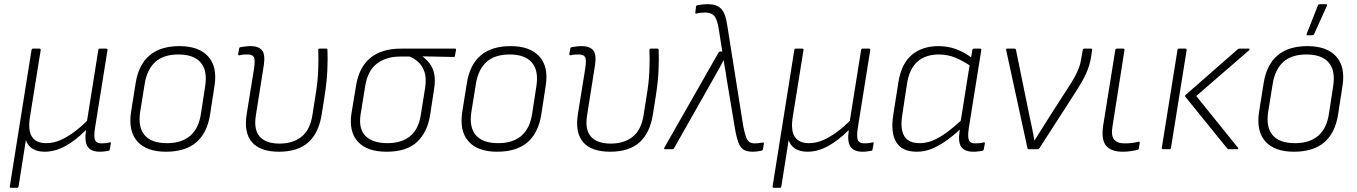

<svg xmlns="http://www.w3.org/2000/svg" viewBox="-20 -715 6503 920"><path d="M32 185Q26 185 27 178L131 -475Q132 -482 138 -482H169Q176 -482 175 -475L124 -157Q113 -91 133 -60Q153 -29 202 -29Q236 -29 269 -43.5Q302 -58 334.5 -82Q367 -106 397 -136L451 -475Q452 -482 458 -482H488Q496 -482 495 -475L435 -100Q429 -60 435.5 -44Q442 -28 467 -28Q476 -28 486 -29Q496 -30 506 -33Q513 -34 511 -27L506 1Q505 4 504 5.5Q503 7 498 8Q491 9 480.5 10.5Q470 12 458 12Q417 12 400.5 -11.5Q384 -35 392 -91H391Q341 -41 292 -14.5Q243 12 194 12Q160 12 136.5 -2Q113 -16 104 -44L69 178Q67 185 62 185Z M775 12Q682 12 638 -37.5Q594 -87 608 -179L630 -317Q644 -405 696.5 -449.5Q749 -494 840 -494Q932 -494 977 -445Q1022 -396 1008 -305L987 -168Q973 -78 920.5 -33Q868 12 775 12ZM780 -29Q851 -29 892 -65Q933 -101 943 -171L963 -301Q975 -377 941.5 -415.5Q908 -454 835 -454Q764 -454 724 -418Q684 -382 673 -311L652 -181Q640 -107 672.5 -68Q705 -29 780 -29Z M1317 12Q1227 12 1187.5 -33.5Q1148 -79 1162 -168L1197 -385Q1204 -429 1196.5 -441.5Q1189 -454 1167 -454Q1158 -454 1147.5 -453.5Q1137 -453 1128 -450Q1121 -449 1121 -456L1126 -483Q1126 -486 1128 -487Q1130 -488 1132 -489Q1142 -491 1155.5 -492.5Q1169 -494 1182 -494Q1218 -494 1235 -474.5Q1252 -455 1244 -402L1206 -162Q1195 -94 1224.5 -60.5Q1254 -27 1319 -27Q1384 -27 1425 -60Q1466 -93 1477 -164L1490 -247Q1502 -315 1504.5 -374Q1507 -433 1505 -476Q1505 -482 1511 -482H1543Q1549 -482 1549 -476Q1551 -435 1548.5 -379Q1546 -323 1536 -259L1522 -170Q1508 -78 1457.5 -33Q1407 12 1317 12Z M1833 12Q1738 12 1694.5 -36.5Q1651 -85 1664 -171L1686 -304Q1700 -392 1754 -437Q1808 -482 1902 -482H2160Q2167 -482 2165 -475L2160 -448Q2159 -442 2154 -442L2005 -445V-444Q2023 -431 2038.5 -411Q2054 -391 2060.5 -361.5Q2067 -332 2060 -288L2041 -164Q2028 -81 1978 -34.5Q1928 12 1833 12ZM1837 -29Q1904 -29 1945 -62.5Q1986 -96 1996 -163L2017 -293Q2024 -341 2014 -370.5Q2004 -400 1984 -418Q1964 -436 1942 -444H1898Q1831 -444 1786.5 -410.5Q1742 -377 1730 -303L1708 -168Q1697 -98 1731.5 -63.5Q1766 -29 1837 -29Z M2362 12Q2269 12 2225 -37.5Q2181 -87 2195 -179L2217 -317Q2231 -405 2283.5 -449.5Q2336 -494 2427 -494Q2519 -494 2564 -445Q2609 -396 2595 -305L2574 -168Q2560 -78 2507.5 -33Q2455 12 2362 12ZM2367 -29Q2438 -29 2479 -65Q2520 -101 2530 -171L2550 -301Q2562 -377 2528.5 -415.5Q2495 -454 2422 -454Q2351 -454 2311 -418Q2271 -382 2260 -311L2239 -181Q2227 -107 2259.5 -68Q2292 -29 2367 -29Z M2904 12Q2814 12 2774.5 -33.5Q2735 -79 2749 -168L2784 -385Q2791 -429 2783.5 -441.5Q2776 -454 2754 -454Q2745 -454 2734.5 -453.5Q2724 -453 2715 -450Q2708 -449 2708 -456L2713 -483Q2713 -486 2715 -487Q2717 -488 2719 -489Q2729 -491 2742.5 -492.5Q2756 -494 2769 -494Q2805 -494 2822 -474.5Q2839 -455 2831 -402L2793 -162Q2782 -94 2811.5 -60.5Q2841 -27 2906 -27Q2971 -27 3012 -60Q3053 -93 3064 -164L3077 -247Q3089 -315 3091.5 -374Q3094 -433 3092 -476Q3092 -482 3098 -482H3130Q3136 -482 3136 -476Q3138 -435 3135.5 -379Q3133 -323 3123 -259L3109 -170Q3095 -78 3044.5 -33Q2994 12 2904 12Z M3589 12Q3561 12 3545 3.5Q3529 -5 3518.5 -31.5Q3508 -58 3500 -109L3460 -348Q3458 -367 3454 -387.5Q3450 -408 3448 -426H3447Q3437 -406 3425.5 -386Q3414 -366 3403 -346L3210 -5Q3208 0 3203 0H3166Q3163 0 3162.5 -2Q3162 -4 3163 -7L3423 -463Q3426 -468 3430 -468H3441L3423 -582Q3415 -627 3400.5 -641Q3386 -655 3359 -655Q3348 -655 3338 -654Q3328 -653 3317 -650Q3310 -648 3312 -656L3315 -684Q3316 -689 3322 -690Q3332 -692 3345.5 -693.5Q3359 -695 3373 -695Q3414 -695 3435.5 -673Q3457 -651 3465 -592L3541 -113Q3548 -76 3555 -58Q3562 -40 3572 -34Q3582 -28 3597 -28Q3607 -28 3614.5 -29Q3622 -30 3634 -32Q3641 -34 3640 -25L3636 0Q3634 6 3629 7Q3619 9 3608.5 10.5Q3598 12 3589 12Z M3687 185Q3681 185 3682 178L3786 -475Q3787 -482 3793 -482H3824Q3831 -482 3830 -475L3779 -157Q3768 -91 3788 -60Q3808 -29 3857 -29Q3891 -29 3924 -43.5Q3957 -58 3989.5 -82Q4022 -106 4052 -136L4106 -475Q4107 -482 4113 -482H4143Q4151 -482 4150 -475L4090 -100Q4084 -60 4090.5 -44Q4097 -28 4122 -28Q4131 -28 4141 -29Q4151 -30 4161 -33Q4168 -34 4166 -27L4161 1Q4160 4 4159 5.5Q4158 7 4153 8Q4146 9 4135.5 10.5Q4125 12 4113 12Q4072 12 4055.5 -11.5Q4039 -35 4047 -91H4046Q3996 -41 3947 -14.5Q3898 12 3849 12Q3815 12 3791.5 -2Q3768 -16 3759 -44L3724 178Q3722 185 3717 185Z M4373 12Q4303 12 4275 -33Q4247 -78 4260 -163L4285 -322Q4299 -410 4349 -452Q4399 -494 4477 -494Q4524 -494 4564 -478.5Q4604 -463 4639 -436L4635 -396Q4594 -424 4557 -439Q4520 -454 4479 -454Q4415 -454 4376 -419.5Q4337 -385 4326 -313L4303 -162Q4293 -95 4313.5 -62Q4334 -29 4387 -29Q4416 -29 4446.5 -40.5Q4477 -52 4513 -78Q4549 -104 4593 -145L4586 -100Q4545 -62 4508.5 -37Q4472 -12 4439.5 0Q4407 12 4373 12ZM4644 12Q4603 12 4586.5 -10.5Q4570 -33 4578 -86L4582 -109V-126L4627 -409L4631 -427L4639 -475Q4641 -482 4647 -482H4676Q4683 -482 4682 -475L4622 -100Q4616 -57 4623 -42.5Q4630 -28 4652 -28Q4665 -28 4674.5 -29Q4684 -30 4694 -33Q4700 -34 4699 -27L4694 0Q4693 7 4685 8Q4677 9 4667.5 10.5Q4658 12 4644 12Z M4908 0Q4904 0 4903 -6L4801 -476Q4799 -482 4807 -482H4840Q4847 -482 4848 -477L4914 -154Q4920 -126 4926 -98Q4932 -70 4936 -42H4937Q4956 -72 4974 -100.5Q4992 -129 5010 -158L5095 -290Q5115 -320 5128 -343.5Q5141 -367 5149.5 -389.5Q5158 -412 5162 -440L5168 -475Q5170 -482 5175 -482H5207Q5215 -482 5213 -475L5208 -441Q5201 -399 5183.5 -361Q5166 -323 5132 -271L4960 -4Q4957 0 4952 0Z M5360 12Q5303 12 5279.5 -17.5Q5256 -47 5266 -113L5324 -475Q5325 -482 5332 -482H5363Q5369 -482 5368 -475L5311 -111Q5303 -66 5318 -47Q5333 -28 5368 -28Q5385 -28 5401 -29.5Q5417 -31 5435 -36Q5442 -37 5441 -29L5437 -4Q5436 2 5430 3Q5414 7 5396 9.5Q5378 12 5360 12Z M5868 0Q5863 0 5861 -3L5660 -251Q5657 -256 5661 -260L5911 -479Q5914 -482 5920 -482H5964Q5967 -482 5967.5 -479.5Q5968 -477 5965 -474L5712 -255L5912 -7Q5915 -4 5913 -2Q5911 0 5908 0ZM5553 0Q5546 0 5547 -7L5622 -475Q5623 -482 5629 -482H5660Q5667 -482 5666 -475L5591 -7Q5590 0 5584 0Z M6180 12Q6087 12 6043 -37.5Q5999 -87 6013 -179L6035 -317Q6049 -405 6101.5 -449.5Q6154 -494 6245 -494Q6337 -494 6382 -445Q6427 -396 6413 -305L6392 -168Q6378 -78 6325.5 -33Q6273 12 6180 12ZM6185 -29Q6256 -29 6297 -65Q6338 -101 6348 -171L6368 -301Q6380 -377 6346.5 -415.5Q6313 -454 6240 -454Q6169 -454 6129 -418Q6089 -382 6078 -311L6057 -181Q6045 -107 6077.5 -68Q6110 -29 6185 -29ZM6245 -546Q6242 -546 6241 -548Q6240 -550 6242 -555L6295 -689Q6296 -693 6298.5 -694Q6301 -695 6304 -695H6334Q6338 -695 6339 -692.5Q6340 -690 6338 -687L6277 -552Q6274 -546 6267 -546Z"/></svg>

Font: Sofia Sans ExtraLight
Style: Italic
Weight: 250
Italic angle: -9°
Version: Version 4.100-B